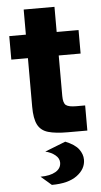

<svg xmlns="http://www.w3.org/2000/svg" viewBox="-59 -657 497 944"><g transform="rotate(-5 189.5 -184.5)"><path d="M259 0Q198 0 162 -10.5Q126 -21 110.5 -51.5Q95 -82 95 -140V-380H13V-496H95V-620H247V-496H355V-380H247V-180Q247 -145 260.5 -134.5Q274 -124 311 -124H355V0ZM158 251 106 206Q153 206 180.5 190Q208 174 208 145Q208 124 188.5 108Q169 92 140 85L242 45Q289 64 307.5 89Q326 114 326 141Q326 187 282.5 219Q239 251 158 251Z"/></g></svg>

Font: Atkinson Hyperlegible
Style: Bold
Weight: 700
Designer: Elliott Scott, Megan Eiswerth, Linus Boman, Theodore Petrosky
Foundry: Braille Institute
Version: Version 1.006; ttfautohint (v1.8.3)